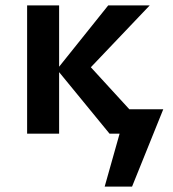

<svg xmlns="http://www.w3.org/2000/svg" viewBox="-20 -493 638 708"><path d="M582 -90 467 195H366L421 0H384L198 -227V0H80V-473H198V-247L379 -473H532L315 -245L457 -90Z"/></svg>

Font: Ysabeau Infant
Style: Bold
Weight: 700
Designer: Christian Thalmann (Catharsis Fonts)
Version: Version 0.003